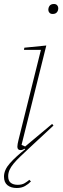

<svg xmlns="http://www.w3.org/2000/svg" viewBox="-26 -740 317 962"><path d="M58 202Q29 202 11.5 188Q-6 174 -6 145Q-6 111 24 77.5Q54 44 100 8L98 5Q87 12 77 12Q61 12 61 -5Q61 -16 67 -40L179 -490H94L96 -501L206 -512L82 -14L100 -6L235 -119L242 -111L129 -6Q99 22 77.5 42.5Q56 63 42 80Q28 97 21.5 112Q15 127 15 143Q15 166 28 176Q41 186 63 186Q84 186 98 177.5Q112 169 121 161L129 169Q117 182 99.5 192Q82 202 58 202ZM238 -670Q227 -670 221.5 -676.5Q216 -683 216 -691Q216 -701 221 -709Q228 -720 244 -720Q255 -720 260.5 -713.5Q266 -707 266 -699Q266 -695 265 -690.5Q264 -686 261 -681Q254 -670 238 -670Z"/></svg>

Font: IBM Plex Serif Thin
Style: Italic
Weight: 100
Italic angle: -14°
Designer: Mike Abbink, Paul van der Laan, Pieter van Rosmalen
Foundry: Bold Monday
Version: Version 3.001